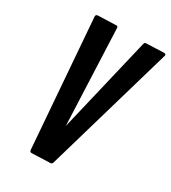

<svg xmlns="http://www.w3.org/2000/svg" viewBox="-186 -858 854 957"><g transform="rotate(30 241.5 -379.5)"><path d="M138.2 -10.3 81.5 -745.6Q81.5 -756.8 94.7 -757.3L196.3 -760.7Q207 -760.7 207 -751.5L230 -200.7L359.4 -745.6Q360.8 -752 363 -754.4Q365.2 -756.8 371.1 -757.3L472.2 -761.2Q482.9 -761.2 482.9 -752L268.6 -13.7Q265.1 -2 256.8 -2L148.9 2Q139.2 1.5 138.2 -10.3Z"/></g></svg>

Font: Contrail One
Style: Regular
Weight: 400
Designer: Riccardo De Franceschi
Foundry: Sorkin Type Co.
Version: Version 1.003